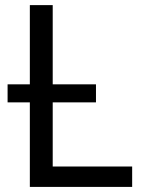

<svg xmlns="http://www.w3.org/2000/svg" viewBox="-20 -734 564 754"><path d="M9.8 -402.8H97.2V-713.9H187V-402.8H356.9V-332H187V-80.1H499V0H97.2V-332H9.8Z"/></svg>

Font: Noto Sans Southeast Asian
Style: Regular
Weight: 400
Designer: Monotype Design Team
Foundry: Monotype Imaging Inc.
Version: Version 1.06 uh; ttfautohint (v1.4.1)